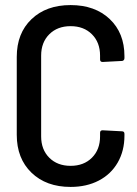

<svg xmlns="http://www.w3.org/2000/svg" viewBox="-20 -728 540 756"><path d="M46 -197V-504Q46 -597 104 -652.5Q162 -708 258 -708Q354 -708 412 -653Q470 -598 470 -507V-499Q470 -494 467 -491Q464 -488 460 -488L384 -484Q374 -484 374 -494V-509Q374 -561 342 -593Q310 -625 258 -625Q206 -625 174 -593Q142 -561 142 -509V-191Q142 -139 174 -107Q206 -75 258 -75Q310 -75 342 -107Q374 -139 374 -191V-205Q374 -215 384 -215L460 -211Q470 -211 470 -201V-194Q470 -134 443.5 -88Q417 -42 369 -17Q321 8 258 8Q162 8 104 -48Q46 -104 46 -197Z"/></svg>

Font: Barlow Semi Condensed Medium
Style: Regular
Weight: 500
Width: 4
Designer: Jeremy Tribby
Foundry: Tribby Type
Version: Version 1.422; ttfautohint (v1.8)